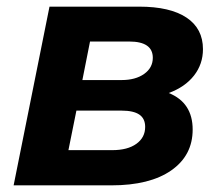

<svg xmlns="http://www.w3.org/2000/svg" viewBox="-20 -558 662 578"><path d="M560 -168Q560 -90 495.5 -45Q431 0 315 0H21L129 -538H399Q492 -538 541.5 -505Q591 -472 591 -410Q591 -365 564 -330.5Q537 -296 488 -278Q560 -249 560 -168ZM228 -317H346Q388 -317 414 -335.5Q440 -354 440 -384Q440 -433 369 -433H251ZM417 -176Q417 -201 399.5 -213Q382 -225 346 -225H210L186 -106H318Q364 -106 390.5 -125Q417 -144 417 -176Z"/></svg>

Font: Montserrat Alternates
Style: Bold Italic
Weight: 700
Italic angle: -11.3°
Designer: Julieta Ulanovsky
Foundry: Julieta Ulanovsky
Version: Version 7.200